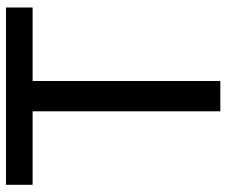

<svg xmlns="http://www.w3.org/2000/svg" viewBox="-76 -664 740 627"><g transform="rotate(-90 293.5 -350.0)"><path d="M244 0V-613H4V-700H583V-613H343V0Z"/></g></svg>

Font: Montserrat
Style: Regular
Weight: 500
Designer: Julieta Ulanovsky
Foundry: Julieta Ulanovsky
Version: Version 7.200;PS 007.200;hotconv 1.0.88;makeotf.lib2.5.64775